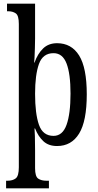

<svg xmlns="http://www.w3.org/2000/svg" viewBox="-20 -780 532 1040"><path d="M13 240V199H20Q49 199 65.5 186Q82 173 82 126V-650Q82 -696 65.5 -707.5Q49 -719 25 -719H18V-760H170V-570Q170 -548 169 -519Q168 -490 167 -467.5Q166 -445 165 -441H167Q184 -489 213.5 -517.5Q243 -546 289 -546Q367 -546 408.5 -479.5Q450 -413 450 -269Q450 -124 408.5 -56.5Q367 11 289 11Q243 11 215 -15Q187 -41 170 -84H167Q168 -77 169 -43Q170 -9 170 33V131Q170 176 187 187.5Q204 199 232 199H245V240ZM270 -44Q319 -44 340.5 -104Q362 -164 362 -273Q362 -380 340.5 -436Q319 -492 270 -492Q212 -492 191 -433.5Q170 -375 170 -272Q170 -164 191 -104Q212 -44 270 -44Z"/></svg>

Font: Noto Serif Tamil ExtraCondensed
Style: Regular
Weight: 400
Width: 2
Designer: Indian Type Foundry, Tom Grace, and the Monotype Design Team
Foundry: Monotype Imaging Inc.
Version: Version 2.004; ttfautohint (v1.8.4.7-5d5b)